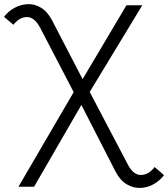

<svg xmlns="http://www.w3.org/2000/svg" viewBox="-133 -726 828 946"><path d="M675 137Q655 164 624 181.5Q593 199 558 200Q523 201 490.5 181.5Q458 162 435 117L268 -209L35 194H-42L230 -272L65 -589Q37 -642 0 -642Q-37 -642 -67 -604L-113 -643Q-93 -670 -62 -687Q-31 -704 3.5 -705.5Q38 -707 70 -687.5Q102 -668 125 -623L274 -336L490 -700H568L309 -273L496 83Q523 136 561 136Q599 136 629 97Z"/></svg>

Font: Montserrat
Style: Regular
Weight: 400
Designer: Julieta Ulanovsky
Foundry: Julieta Ulanovsky
Version: Version 9.000; ttfautohint (v1.8.4.7-5d5b)